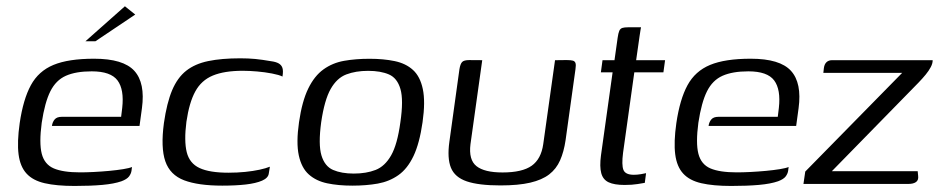

<svg xmlns="http://www.w3.org/2000/svg" viewBox="-20 -593 3027 619"><path d="M220.3 6.5Q162.4 6.5 124.2 -2.3Q86.1 -11 65.6 -33.4Q45 -55.7 39.9 -95.3Q34.8 -134.9 43.5 -196.1Q54.8 -272.9 79.5 -318.3Q104.2 -363.7 152.3 -383.7Q200.5 -403.7 283.3 -403.7Q377.6 -403.7 413.1 -364.6Q448.6 -325.5 437.6 -244.1L429.8 -187H147.4Q149.1 -199.4 156.2 -207.9Q163.3 -216.4 179.2 -216.4H370.5L374 -245Q380.7 -304.4 358.9 -333.7Q337 -363 275.8 -363Q224.6 -363 192.4 -348.7Q160.3 -334.4 142.4 -298.8Q124.5 -263.2 114.5 -197.2Q105.8 -131.7 114.6 -97.3Q123.5 -62.9 153.3 -50.1Q183.2 -37.3 238.1 -37.3Q257 -37.3 282 -38.5Q306.9 -39.8 332.3 -42.1Q357.6 -44.5 377.3 -47.7Q397 -50.9 405.5 -54.6L404 -42.8Q402.7 -33.2 396 -24.2Q389.2 -15.2 371.5 -8.6Q347.8 -0.3 309.9 3.1Q271.9 6.5 220.3 6.5ZM255.5 -460 382.7 -572.8 416 -546.1 287.7 -460Z M696.6 5.5Q619.2 5.5 573.7 -11.7Q528.2 -29 513 -73Q497.8 -117 508.5 -196.6Q517.8 -261.2 534.9 -302Q552.1 -342.7 580.4 -365Q608.7 -387.3 651.4 -396.1Q694.2 -405 754.6 -405Q780.6 -405 802.8 -402.9Q824.9 -400.7 853.8 -395.7Q869.4 -393.7 878.4 -388.6Q887.5 -383.4 890.6 -373.9Q893.7 -364.4 890.7 -346.2Q880 -351.6 857.1 -356Q834.2 -360.4 808.9 -362.6Q783.5 -364.8 762.7 -364.8Q703.2 -364.8 666.1 -349.4Q629.1 -334 609.6 -298.2Q590 -262.5 581 -200.5Q573.1 -138.8 582 -102.5Q591 -66.3 623.3 -51.3Q655.6 -36.2 716.7 -36.2Q744.8 -36.2 770.5 -38.8Q796.1 -41.4 816.9 -45.9Q837.6 -50.4 850.1 -55.6L846.6 -33.8Q844.8 -19.3 825 -10.6Q805.1 -2 772.4 1.8Q739.7 5.5 696.6 5.5Z M1116 5.5Q1070.7 5.5 1035 -2Q999.2 -9.5 975.7 -30.5Q952.1 -51.4 943.3 -92.1Q934.5 -132.8 944 -199Q953.8 -266.7 973.8 -307.6Q993.8 -348.5 1022.9 -369.3Q1051.9 -390.2 1089.3 -396.9Q1126.7 -403.5 1171.4 -403.5Q1216.6 -403.5 1252.5 -396Q1288.4 -388.5 1311.4 -367.5Q1334.5 -346.6 1343.1 -306Q1351.8 -265.4 1342.3 -199Q1332.5 -130.5 1313 -89.7Q1293.5 -48.8 1264.3 -28.3Q1235.2 -7.8 1197.9 -1.1Q1160.7 5.5 1116 5.5ZM1120.5 -33.4Q1160.8 -33.4 1190.8 -45.1Q1220.9 -56.8 1241 -92.1Q1261.1 -127.3 1270.8 -199Q1281.3 -270.7 1271 -306Q1260.7 -341.4 1233.9 -353Q1207.1 -364.6 1166.8 -364.6Q1126.8 -364.6 1096.4 -353Q1066 -341.4 1046 -306Q1026 -270.7 1015.5 -199Q1005.8 -127.3 1016.3 -92.1Q1026.9 -56.8 1053.9 -45.1Q1081 -33.4 1120.5 -33.4Z M1534.7 -399 1496.8 -128.2Q1490.5 -77.7 1516.1 -57.4Q1541.7 -37 1600.1 -37Q1663.6 -37 1694.2 -58.7Q1724.7 -80.5 1731.4 -128.5L1769.4 -399Q1770.4 -399 1775.9 -399Q1781.4 -399 1787.9 -399.1Q1794.5 -399.3 1800.4 -399.3Q1806.3 -399.3 1808 -399.3Q1820.5 -399.3 1826.9 -397.5Q1833.3 -395.7 1835.3 -389.8Q1837.4 -383.8 1835.3 -369.9L1803.4 -141Q1797.9 -103.6 1785.7 -76.1Q1773.6 -48.5 1750.5 -30.7Q1727.4 -13 1689.4 -4.1Q1651.4 4.8 1593.4 4.8Q1523.4 4.8 1484.8 -8.3Q1446.3 -21.5 1433.8 -52.2Q1421.3 -83 1428.8 -136.2L1461.2 -369.9Q1464 -387.1 1470 -393.2Q1475.9 -399.3 1492.7 -399.3Q1503.7 -399.3 1513.7 -399.1Q1523.7 -399 1534.7 -399Z M1993.8 3.3Q1960.4 3.3 1942.2 -5.3Q1924 -13.8 1918.4 -34.8Q1912.7 -55.8 1917.5 -92L1955 -359.8H1917.2L1922.5 -399H1961.1L1971.3 -471.4Q1973.4 -486.3 1976.5 -493.5Q1979.7 -500.7 1986.3 -502.9Q1992.9 -505 2004.1 -505H2046.6Q2046.4 -503.5 2045.1 -496.8Q2043.9 -490.2 2042.1 -477.5L2030.9 -399H2124.2L2118.8 -359.8H2025L1988.7 -100.3Q1983.7 -61.1 1989.9 -45.3Q1996.2 -29.5 2023.5 -29.5Q2034.5 -29.5 2046.3 -31.5Q2058.1 -33.5 2062.9 -34.7L2058.8 -3.5Q2053 -2.5 2035.5 0.4Q2017.9 3.3 1993.8 3.3Z M2337.3 6.5Q2279.4 6.5 2241.2 -2.3Q2203.1 -11 2182.6 -33.4Q2162 -55.7 2156.9 -95.3Q2151.8 -134.9 2160.5 -196.1Q2171.8 -272.9 2196.5 -318.3Q2221.2 -363.7 2269.3 -383.7Q2317.5 -403.7 2400.3 -403.7Q2494.6 -403.7 2530.1 -364.6Q2565.6 -325.5 2554.6 -244.1L2546.8 -187H2264.4Q2266.1 -199.4 2273.2 -207.9Q2280.3 -216.4 2296.2 -216.4H2487.5L2491 -245Q2497.7 -304.4 2475.9 -333.7Q2454 -363 2392.8 -363Q2341.6 -363 2309.4 -348.7Q2277.3 -334.4 2259.4 -298.8Q2241.5 -263.2 2231.5 -197.2Q2222.8 -131.7 2231.6 -97.3Q2240.5 -62.9 2270.3 -50.1Q2300.2 -37.3 2355.1 -37.3Q2374 -37.3 2399 -38.5Q2423.9 -39.8 2449.3 -42.1Q2474.6 -44.5 2494.3 -47.7Q2514 -50.9 2522.5 -54.6L2521 -42.8Q2519.7 -33.2 2513 -24.2Q2506.2 -15.2 2488.5 -8.6Q2464.8 -0.3 2426.9 3.1Q2388.9 6.5 2337.3 6.5Z M2661.8 -41H2938.6L2940.1 -25.6Q2941.7 -12.4 2933.3 -6.2Q2924.8 0 2908.3 0H2570.3L2576.1 -39.9L2888.5 -358H2634.4L2636.2 -373.9Q2637.9 -386.3 2644.8 -392.7Q2651.6 -399 2663 -399H2986.9Q2987 -388.4 2980.7 -376.6Q2974.5 -364.8 2964.4 -352.5Q2954.3 -340.2 2941.2 -326.6Z"/></svg>

Font: Genos Thin
Style: Italic
Weight: 100
Italic angle: -8°
Designer: Robert E. Leuschke
Foundry: Robert E. Leuschke
Version: Version 1.010